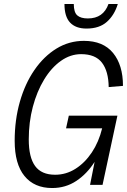

<svg xmlns="http://www.w3.org/2000/svg" viewBox="-20 -932 640 968"><path d="M243 16Q153 16 103.5 -44.5Q54 -105 54 -222Q54 -327 80 -418.5Q106 -510 153.5 -579Q201 -648 264.5 -687Q328 -726 403 -726Q500 -726 550 -665Q600 -604 600 -499L528 -493Q527 -573 494 -616Q461 -659 389 -659Q335 -659 287 -625Q239 -591 202.5 -531Q166 -471 145.5 -393.5Q125 -316 125 -229Q125 -139 157 -95Q189 -51 258 -51Q313 -51 360.5 -81Q408 -111 443 -163.5Q478 -216 495 -285H313L327 -349H572L497 0H434L457 -116Q419 -56 365 -20Q311 16 243 16ZM416 -788Q362 -788 333.5 -818Q305 -848 305 -912H352Q352 -870 369.5 -854.5Q387 -839 423 -839Q501 -839 527 -912H574Q557 -856 519 -822Q481 -788 416 -788Z"/></svg>

Font: Geist Mono Light
Style: Italic
Weight: 300
Italic angle: -12°
Monospace: yes
Designer: Basement.studio, Andrés Briganti, Mateo Zaragoza
Foundry: Basement.studio, Vercel, Andrés Briganti, Guido Ferreyra, Mateo Zaragoza
Version: Version 1.500; ttfautohint (v1.8.4.7-5d5b)